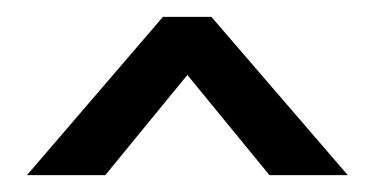

<svg xmlns="http://www.w3.org/2000/svg" viewBox="-20 -692 457 228"><path d="M393 -484H300L202.5 -603L105 -484H12L173.5 -672H231Z"/></svg>

Font: Lucymar Sans Medium
Style: Regular
Weight: 500
Foundry: The League of Moveable Type (original font) / Main changes by Cristiano Sobral with portions from Mirco Monsees
Version: Version 2.001;August 30, 2020;FontCreator 13.0.0.2681 64-bit